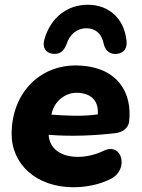

<svg xmlns="http://www.w3.org/2000/svg" viewBox="-20 -778 598 809"><path d="M290 11C340 11 401 0 448 -25C524 -63 496 -182 415 -142C385 -127 345 -117 308 -117C236 -117 188 -152 185 -210C282 -202 381 -207 467 -217C490 -220 520 -233 524 -266C538 -382 480 -497 308 -502C149 -507 31 -387 29 -218C27 -86 133 11 290 11ZM204 -551C233 -549 249 -563 260 -591C274 -635 306 -659 344 -659C382 -659 409 -636 417 -593C425 -562 444 -548 473 -551C503 -555 517 -575 513 -607C503 -700 439 -758 350 -758C262 -758 193 -703 167 -612C157 -576 174 -554 204 -551ZM197 -295 198 -301C208 -346 250 -390 310 -387C371 -383 396 -347 392 -296C330 -287 263 -290 197 -295Z"/></svg>

Font: SN Pro Heavy
Style: Italic
Weight: 800
Italic angle: -9°
Designer: Tobias Whetton
Foundry: Supernotes
Version: Version 1.001;Glyphs 3.2 (3249)